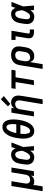

<svg xmlns="http://www.w3.org/2000/svg" viewBox="1710 -2550 1025 4524"><g transform="rotate(-90 2222.0 -287.5)"><path d="M-20 205H93L110 102Q115 74 118.5 45Q122 16 123 -12Q142 -2 164.5 3Q187 8 210 8Q236 8 263 0Q290 -8 311.5 -27Q333 -46 348 -70L337 0H450L537 -530H424L368 -192Q364 -164 347 -138Q330 -112 302 -100.5Q274 -89 246 -89Q223 -89 202.5 -98Q182 -107 171.5 -126.5Q161 -146 160 -169Q159 -192 163 -215L215 -530H102Z M786 8Q815 8 843 -4.5Q871 -17 893.5 -38.5Q916 -60 934 -85Q934 -43 934 0H1042Q1036 -64 1031.5 -127.5Q1027 -191 1021 -255Q1049 -323 1075 -392Q1101 -461 1127 -530H1019Q1003 -480 986 -431Q975 -460 957 -485.5Q939 -511 910 -524.5Q881 -538 847 -538Q816 -538 785 -530.5Q754 -523 726 -504.5Q698 -486 678 -459Q658 -432 647 -402Q636 -372 630 -341L612 -231Q606 -195 606.5 -159Q607 -123 619.5 -90.5Q632 -58 656.5 -34.5Q681 -11 715.5 -1.5Q750 8 786 8ZM786 -89Q765 -89 748 -100.5Q731 -112 725 -132Q719 -152 719 -173Q719 -194 723 -215L741 -325Q744 -346 751.5 -366Q759 -386 772.5 -404Q786 -422 806.5 -431.5Q827 -441 847 -441Q869 -441 885 -427.5Q901 -414 908.5 -394.5Q916 -375 920.5 -354.5Q925 -334 927.5 -313Q930 -292 931 -270Q922 -248 912.5 -225.5Q903 -203 891.5 -181.5Q880 -160 866 -139.5Q852 -119 830.5 -104Q809 -89 786 -89Z M1396 8Q1433 8 1470.5 -7.5Q1508 -23 1536.5 -52.5Q1565 -82 1585 -116.5Q1605 -151 1619 -187.5Q1633 -224 1642 -261.5Q1651 -299 1657 -336Q1663 -373 1667 -410Q1671 -447 1670.5 -484Q1670 -521 1665.5 -556.5Q1661 -592 1649.5 -625.5Q1638 -659 1617 -686.5Q1596 -714 1563 -728.5Q1530 -743 1493 -743Q1456 -743 1418.5 -728Q1381 -713 1352.5 -683Q1324 -653 1303.5 -618.5Q1283 -584 1269.5 -547.5Q1256 -511 1247 -474Q1238 -437 1232 -399Q1226 -362 1222.5 -325Q1219 -288 1218.5 -251Q1218 -214 1223 -178.5Q1228 -143 1240 -109.5Q1252 -76 1272.5 -48.5Q1293 -21 1326 -6.5Q1359 8 1396 8ZM1556 -416H1348Q1353 -439 1358.5 -461.5Q1364 -484 1371.5 -507Q1379 -530 1389 -551.5Q1399 -573 1412 -594Q1425 -615 1446 -631Q1467 -647 1490 -647Q1513 -647 1528.5 -631Q1544 -615 1549.5 -594Q1555 -573 1557.5 -551Q1560 -529 1560.5 -506.5Q1561 -484 1559.5 -461.5Q1558 -439 1556 -416ZM1399 -89Q1376 -89 1360.5 -104.5Q1345 -120 1339.5 -141Q1334 -162 1331.5 -184Q1329 -206 1328.5 -228.5Q1328 -251 1329.5 -274Q1331 -297 1333 -319H1541Q1537 -296 1531 -273.5Q1525 -251 1517.5 -228.5Q1510 -206 1500.5 -184Q1491 -162 1477 -141.5Q1463 -121 1442.5 -105Q1422 -89 1399 -89Z M2031 205H2144L2227 -299Q2233 -334 2233 -369Q2233 -404 2222.5 -435.5Q2212 -467 2190 -491.5Q2168 -516 2136 -527Q2104 -538 2069 -538Q2043 -538 2016 -530.5Q1989 -523 1967.5 -503.5Q1946 -484 1931 -460L1943 -530H1830L1742 0H1855L1911 -338Q1916 -366 1932.5 -392Q1949 -418 1977 -430Q2005 -442 2033 -442Q2057 -442 2077 -432.5Q2097 -423 2107.5 -403.5Q2118 -384 2119 -361Q2120 -338 2117 -315ZM2037 -557 2221 -708 2145 -780 1978 -612Z M2479 0H2592L2664 -433H2825L2841 -530H2406L2390 -433H2551Z M2860 205H2973L3023 -97Q3030 -67 3047.5 -41Q3065 -15 3094.5 -3.5Q3124 8 3157 8Q3187 8 3218 0Q3249 -8 3276 -27Q3303 -46 3322.5 -72.5Q3342 -99 3353 -129Q3364 -159 3369 -189L3387 -299Q3393 -337 3391 -375Q3389 -413 3373 -445Q3357 -477 3328 -499Q3299 -521 3263 -529.5Q3227 -538 3189 -538Q3156 -538 3123 -531.5Q3090 -525 3059 -508Q3028 -491 3004.5 -464Q2981 -437 2968.5 -405.5Q2956 -374 2950 -341ZM3127 -89Q3102 -89 3081 -100Q3060 -111 3051 -133Q3042 -155 3041.5 -179Q3041 -203 3045 -228L3061 -325Q3065 -348 3074 -370Q3083 -392 3101 -409.5Q3119 -427 3142 -434Q3165 -441 3187 -441Q3211 -441 3232 -432.5Q3253 -424 3265 -404.5Q3277 -385 3279 -362Q3281 -339 3277 -315L3258 -205Q3253 -174 3236 -145.5Q3219 -117 3188.5 -103Q3158 -89 3127 -89Z M3723 0H3790V-97H3723Q3713 -97 3705 -101.5Q3697 -106 3695 -115.5Q3693 -125 3695 -135L3760 -530H3543V-433H3631L3584 -151Q3579 -119 3584 -88.5Q3589 -58 3610.5 -37Q3632 -16 3661.5 -8Q3691 0 3723 0Z M4098 8Q4127 8 4155 -4.5Q4183 -17 4205.5 -38.5Q4228 -60 4246 -85Q4246 -43 4246 0H4354Q4348 -64 4343.5 -127.5Q4339 -191 4333 -255Q4361 -323 4387 -392Q4413 -461 4439 -530H4331Q4315 -480 4298 -431Q4287 -460 4269 -485.5Q4251 -511 4222 -524.5Q4193 -538 4159 -538Q4128 -538 4097 -530.5Q4066 -523 4038 -504.5Q4010 -486 3990 -459Q3970 -432 3959 -402Q3948 -372 3942 -341L3924 -231Q3918 -195 3918.5 -159Q3919 -123 3931.5 -90.5Q3944 -58 3968.5 -34.5Q3993 -11 4027.5 -1.5Q4062 8 4098 8ZM4098 -89Q4077 -89 4060 -100.5Q4043 -112 4037 -132Q4031 -152 4031 -173Q4031 -194 4035 -215L4053 -325Q4056 -346 4063.5 -366Q4071 -386 4084.5 -404Q4098 -422 4118.5 -431.5Q4139 -441 4159 -441Q4181 -441 4197 -427.5Q4213 -414 4220.5 -394.5Q4228 -375 4232.5 -354.5Q4237 -334 4239.5 -313Q4242 -292 4243 -270Q4234 -248 4224.5 -225.5Q4215 -203 4203.5 -181.5Q4192 -160 4178 -139.5Q4164 -119 4142.5 -104Q4121 -89 4098 -89Z"/></g></svg>

Font: Iosevka Sparkle SmBdObl
Style: Regular
Weight: 600
Italic angle: -9°
Designer: Belleve Invis
Foundry: Belleve Invis
Version: Version 4.5.0; ttfautohint (v1.8.3)